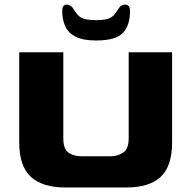

<svg xmlns="http://www.w3.org/2000/svg" viewBox="-20 -819 846 849"><path d="M268 10Q168 10 116.5 -37Q65 -84 65 -189V-588H260V-207Q260 -160 283 -144Q306 -128 340 -128H469Q501 -128 525 -144.5Q549 -161 549 -207V-588H741V-189Q741 -84 690.5 -37Q640 10 539 10ZM405 -640Q347 -640 314.5 -656.5Q282 -673 268.5 -703Q255 -733 255 -771Q255 -791 264.5 -796Q274 -801 285.5 -796.5Q297 -792 303 -782Q313 -766 323 -754Q333 -742 351.5 -736Q370 -730 405 -730Q440 -730 457.5 -736Q475 -742 485 -754Q495 -766 505 -782Q512 -793 523.5 -797Q535 -801 545 -795.5Q555 -790 555 -771Q555 -707 523.5 -673.5Q492 -640 405 -640Z"/></svg>

Font: Goldman
Style: Bold
Weight: 700
Designer: Jaikishan Patel
Version: Version 1.000; ttfautohint (v1.8.3)